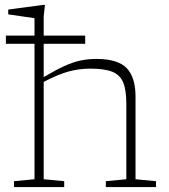

<svg xmlns="http://www.w3.org/2000/svg" viewBox="-20 -762 690 782"><path d="M241.5 0H37V-24L120.5 -32V-583.5H4V-617H120.5V-688L13.5 -703.5V-723L154.5 -742H163L158 -695.5V-617H327V-583.5H158V-448Q207 -477 242.2 -493Q277.5 -509 307.8 -515.5Q338 -522 372 -522Q460 -522 496 -484.5Q532 -447 532 -368.5V-32L615.5 -24V0H411V-24L494.5 -32V-340Q494.5 -395 481.8 -426Q469 -457 437.2 -469.8Q405.5 -482.5 348 -482.5Q302.5 -482.5 259.5 -470.8Q216.5 -459 158 -428.5V-32L241.5 -24Z"/></svg>

Font: Newsreader 6pt ExtraLight
Style: Regular
Weight: 275
Designer: Hugues Gentile
Foundry: Production Type
Version: Version 1.003; ttfautohint (v1.8.3)